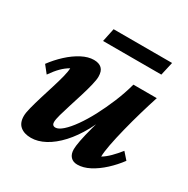

<svg xmlns="http://www.w3.org/2000/svg" viewBox="-141 -727 845 861"><g transform="rotate(30 281.0 -296.5)"><path d="M200.2 -436.5Q226.6 -436.5 240.7 -423.3Q254.9 -410.2 254.9 -380.9Q254.9 -365.2 248 -336.9Q241.2 -308.6 230.5 -273.9Q219.7 -239.3 209 -205.6Q198.2 -171.9 190.9 -145.5Q183.6 -119.1 183.6 -105.5Q183.6 -96.7 188 -91.8Q192.4 -86.9 201.2 -86.9Q216.8 -86.9 238.3 -106Q259.8 -125 283.7 -158.7Q307.6 -192.4 330.6 -235.8Q353.5 -279.3 374 -328.6Q394.5 -377.9 408.2 -428.7H529.3Q515.6 -386.7 500.5 -335Q485.4 -283.2 472.7 -232.4Q460 -181.6 452.1 -140.6Q444.3 -99.6 444.3 -77.1Q463.9 -88.9 482.9 -107.9Q502 -127 521.5 -151.4L551.8 -117.2Q527.3 -84 496.1 -55.2Q464.8 -26.4 432.1 -9.3Q399.4 7.8 369.1 7.8Q346.7 7.8 334 -5.9Q321.3 -19.5 321.3 -44.9Q321.3 -59.6 327.1 -90.8Q333 -122.1 346.2 -170.4Q359.4 -218.8 379.9 -283.2H387.7Q366.2 -214.8 336.9 -161.1Q307.6 -107.4 272.9 -69.8Q238.3 -32.2 201.2 -12.2Q164.1 7.8 128.9 7.8Q93.8 7.8 73.2 -9.3Q52.7 -26.4 52.7 -61.5Q52.7 -78.1 60.1 -106.4Q67.4 -134.8 78.1 -169.9Q88.9 -205.1 100.1 -240.7Q111.3 -276.4 118.7 -305.7Q126 -335 126 -350.6Q105.5 -338.9 86.9 -320.3Q68.4 -301.8 48.8 -273.4L18.6 -311.5Q43 -344.7 74.2 -373.5Q105.5 -402.3 138.2 -419.4Q170.9 -436.5 200.2 -436.5ZM207 -599.6H509.8L494.1 -530.3H192.4Z"/></g></svg>

Font: Crimson Pro
Style: Bold Italic
Weight: 700
Italic angle: -12°
Designer: Jacques Le Bailly
Foundry: Baron von Fonthausen
Version: Version 1.003